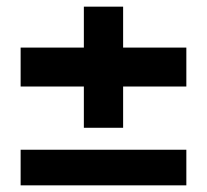

<svg xmlns="http://www.w3.org/2000/svg" viewBox="-20 -557 622 577"><path d="M42 0V-107H540V0ZM232 -173V-537H350V-173ZM42 -297V-414H540V-297Z"/></svg>

Font: DM Sans 28pt ExtraBold
Style: Regular
Weight: 800
Version: Version 4.004;gftools[0.9.30]